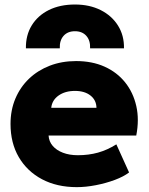

<svg xmlns="http://www.w3.org/2000/svg" viewBox="-20 -794 642 830"><path d="M312 15Q226 15 161.5 -19.2Q97 -53.5 61.2 -114.8Q25.5 -176 25.5 -258Q25.5 -318 46.5 -367.8Q67.5 -417.5 105.5 -453.8Q143.5 -490 195.2 -510Q247 -530 309 -530Q378.5 -530 432.2 -505.8Q486 -481.5 521 -437.8Q556 -394 569.2 -335.5Q582.5 -277 569 -208H190Q191.5 -182.5 207.8 -163.5Q224 -144.5 252 -133.8Q280 -123 316.5 -123Q363 -123 403.5 -134.2Q444 -145.5 483 -170L538 -48.5Q514.5 -30.5 476.2 -16.2Q438 -2 394.5 6.5Q351 15 312 15ZM201.5 -328H397Q396.5 -361 371.2 -381Q346 -401 304 -401Q261.5 -401 233.2 -381Q205 -361 201.5 -328ZM92 -585Q91 -641.5 117.2 -684.2Q143.5 -727 191.5 -750.8Q239.5 -774.5 304 -774.5Q367.5 -774.5 415.5 -750.2Q463.5 -726 490.2 -683.2Q517 -640.5 516 -585H369.5Q371 -619 353.2 -639Q335.5 -659 304 -659Q272.5 -659 254.8 -639Q237 -619 238.5 -585Z"/></svg>

Font: Geologica ExtraBold
Style: Regular
Weight: 800
Designer: Sindre Bremnes, Frode Helland
Foundry: Monokrom Skriftforlag AS
Version: Version 1.010;gftools[0.9.28]